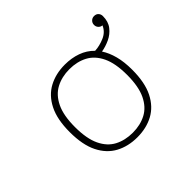

<svg xmlns="http://www.w3.org/2000/svg" viewBox="-134 -775 977 977"><g transform="rotate(-45 355.0 -286.0)"><path d="M355.5 11Q290 11 239.2 -16.2Q188.5 -43.5 159.5 -101.2Q130.5 -159 130.5 -251Q130.5 -343 159.8 -400.5Q189 -458 239.8 -485Q290.5 -512 355.5 -512Q403.5 -512 444.2 -497.5Q485 -483 514.5 -452.5Q547.5 -454 582.8 -469Q618 -484 632.5 -517.5Q620 -518.5 611.8 -527.5Q603.5 -536.5 603.5 -549.5Q603.5 -563 612.8 -572.2Q622 -581.5 635.5 -581.5Q650.5 -581.5 659 -572.2Q667.5 -563 667.5 -549.5Q667.5 -509.5 647.2 -483.8Q627 -458 596.8 -444Q566.5 -430 536.5 -425Q557 -394 568.5 -350.8Q580 -307.5 580 -251Q580 -159 551 -101.2Q522 -43.5 471.5 -16.2Q421 11 355.5 11ZM355.5 -22Q410.5 -22 452.8 -44.5Q495 -67 519 -117.2Q543 -167.5 543 -251Q543 -334 519 -384Q495 -434 452.8 -456.5Q410.5 -479 355.5 -479Q301 -479 258.5 -456.5Q216 -434 191.8 -384Q167.5 -334 167.5 -251Q167.5 -167 191.5 -116.8Q215.5 -66.5 258 -44.2Q300.5 -22 355.5 -22Z"/></g></svg>

Font: League Mono Thin
Style: Regular
Weight: 100
Width: 6
Designer: Tyler Finck
Foundry: The League of Moveable Type / Tyler Finck
Version: Version 2.300;RELEASE